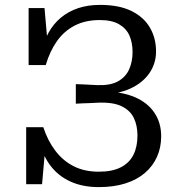

<svg xmlns="http://www.w3.org/2000/svg" viewBox="-20 -748 740 785"><path d="M384 17Q318 17 267.5 -6Q217 -29 184.5 -73Q152 -117 139 -180L166 -155L152 5H87V-228H157Q175 -173 206 -132Q237 -91 281 -68.5Q325 -46 384 -46Q439 -46 474 -64Q509 -82 525.5 -115Q542 -148 542 -194Q542 -235 527 -266Q512 -297 476.5 -314Q441 -331 377 -328Q363 -327 347.5 -326.5Q332 -326 317.5 -325.5Q303 -325 290 -324V-404Q304 -404 318.5 -403Q333 -402 348 -401.5Q363 -401 378 -400Q431 -398 462.5 -415.5Q494 -433 508 -464.5Q522 -496 522 -535Q522 -574 509 -603Q496 -632 466.5 -649Q437 -666 388 -666Q329 -666 285.5 -643.5Q242 -621 213 -580Q184 -539 167 -482H97V-715H162L176 -556L149 -530Q158 -577 178 -613.5Q198 -650 228.5 -675.5Q259 -701 299 -714.5Q339 -728 389 -728Q467 -728 517.5 -703Q568 -678 593 -635Q618 -592 618 -538Q618 -488 590.5 -448.5Q563 -409 513 -386Q463 -363 395 -363L440 -391V-346L399 -374Q476 -374 529.5 -351.5Q583 -329 611 -287.5Q639 -246 639 -191Q639 -145 622 -107Q605 -69 572.5 -41Q540 -13 492.5 2Q445 17 384 17Z"/></svg>

Font: Roboto Serif
Style: Regular
Weight: 400
Designer: Greg Gazdowicz
Foundry: Commercial Type
Version: Version 1.008